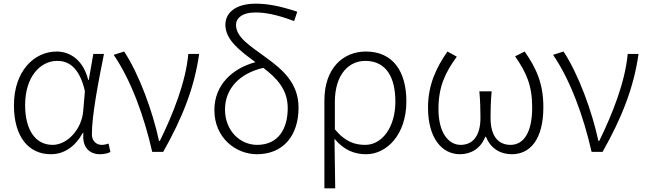

<svg xmlns="http://www.w3.org/2000/svg" viewBox="-20 -828 3525 1047"><path d="M257 13C329 13 389 -27 432 -104H435C426 -26 467 13 525 13C551 13 569 7 582 1L572 -45C561 -41 547 -38 534 -38C505 -38 481 -60 481 -95C481 -200 517 -385 547 -534H489L464 -392H461C433 -505 358 -547 289 -547C166 -547 56 -440 56 -254C56 -78 139 13 257 13ZM267 -38C172 -38 117 -121 117 -255C117 -411 201 -496 292 -496C344 -496 411 -472 443 -331L434 -226C427 -123 347 -38 267 -38Z M810 0H870C974 -184 1040 -349 1066 -534H1007C993 -380 923 -205 852 -60H847C813 -219 739 -423 657 -547L600 -529C695 -390 766 -194 810 0Z M1381 13C1525 13 1608 -89 1608 -241C1608 -374 1522 -448 1431 -514C1342 -579 1267 -625 1267 -692C1267 -727 1298 -760 1373 -760C1424 -760 1486 -750 1584 -713L1601 -764C1505 -796 1437 -808 1375 -808C1259 -808 1209 -754 1209 -693C1209 -610 1289 -551 1373 -489C1246 -455 1149 -364 1149 -228C1149 -76 1266 13 1381 13ZM1416 -458C1488 -403 1549 -341 1549 -239C1549 -123 1496 -38 1382 -38C1291 -38 1207 -113 1207 -231C1207 -343 1285 -428 1416 -458Z M1749 199H1808C1807 96 1806 32 1804 -71C1857 -8 1914 13 1977 13C2088 13 2196 -93 2196 -275C2196 -441 2121 -547 1975 -547C1853 -547 1749 -458 1749 -281ZM1972 -38C1919 -38 1864 -52 1806 -123V-271C1806 -426 1885 -496 1972 -496C2088 -496 2136 -403 2136 -274C2136 -132 2062 -38 1972 -38Z M2488 13C2547 13 2601 -17 2626 -82H2630C2656 -17 2710 13 2771 13C2871 13 2943 -68 2943 -244C2943 -375 2903 -458 2841 -547L2789 -521C2852 -429 2882 -361 2882 -242C2882 -101 2833 -38 2764 -38C2709 -38 2655 -71 2655 -186C2655 -228 2656 -275 2661 -330H2594C2599 -275 2600 -228 2600 -186C2600 -72 2546 -38 2492 -38C2425 -38 2371 -105 2371 -233C2371 -355 2407 -431 2471 -519L2420 -547C2360 -461 2314 -366 2314 -242C2314 -70 2393 13 2488 13Z M3206 0H3266C3370 -184 3436 -349 3462 -534H3403C3389 -380 3319 -205 3248 -60H3243C3209 -219 3135 -423 3053 -547L2996 -529C3091 -390 3162 -194 3206 0Z"/></svg>

Font: Noto Sans SC Light
Style: Regular
Weight: 300
Designer: Ryoko NISHIZUKA 西塚涼子 (kana, bopomofo & ideographs); Paul D. Hunt (Latin, Greek & Cyrillic); Sandoll Communications 산돌커뮤니
Foundry: Adobe
Version: Version 2.004;hotconv 1.0.118;makeotfexe 2.5.65603